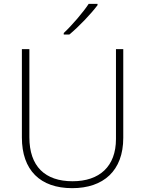

<svg xmlns="http://www.w3.org/2000/svg" viewBox="-20 -970 756 1000"><path d="M488 -943V-950H442C414 -907 354 -837 312 -798V-790H341C393 -833 455 -899 488 -943ZM622 -252V-714H584V-246C584 -103 498 -26 358 -26C214 -26 133 -104 133 -255V-714H94V-254C94 -84 189 10 356 10C518 10 622 -80 622 -252Z"/></svg>

Font: Noto Sans Gurmukhi UI ExtraLight
Style: Regular
Weight: 200
Designer: Jelle Bosma - Monotype Design Team
Foundry: Monotype Imaging Inc.
Version: Version 2.004